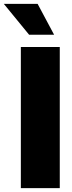

<svg xmlns="http://www.w3.org/2000/svg" viewBox="-65 -970 371 990"><path d="M243.2 -727.5V0H42.5V-727.5ZM85 -791 -45.4 -950.2H128.9L213.9 -791Z"/></svg>

Font: Inter 24pt Black
Style: Regular
Weight: 900
Designer: Rasmus Andersson
Foundry: rsms
Version: Version 4.001;git-66647c0bb